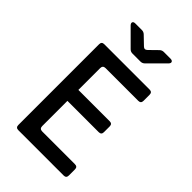

<svg xmlns="http://www.w3.org/2000/svg" viewBox="-276 -1051 1153 1153"><g transform="rotate(45 300.0 -475.0)"><path d="M116 0Q94 0 94 -22V-708Q94 -730 116 -730H501Q523 -730 523 -708V-656Q523 -634 501 -634H223Q200 -634 200 -611V-426H466Q488 -426 488 -404V-355Q488 -333 466 -333H200V-119Q200 -96 223 -96H501Q523 -96 523 -74V-22Q523 0 501 0ZM275 -810Q259 -810 248 -822L148 -922Q138 -933 141.5 -941.5Q145 -950 160 -950H215Q231 -950 242 -939L294 -889Q309 -874 325 -890L375 -939Q386 -950 402 -950H458Q473 -950 477 -941.5Q481 -933 471 -922L371 -822Q359 -810 344 -810Z"/></g></svg>

Font: Pitagon Sans Mono SemiBold
Style: Regular
Weight: 600
Monospace: yes
Designer: Travis Tran
Foundry: Pitagon
Version: Version 1.001; ttfautohint (v1.8.4.7-5d5b);gftools[0.9.26]